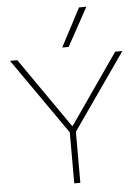

<svg xmlns="http://www.w3.org/2000/svg" viewBox="-64 -1049 797 1098"><g transform="rotate(-5 334.5 -500.0)"><path d="M317 0V-293L12 -730H54L334 -327H336L616 -730H657L352 -293V0ZM353 -780H316L432 -1000H474Z"/></g></svg>

Font: M PLUS 2 ExtraLight
Style: Regular
Weight: 250
Designer: Coji Morishita
Foundry: UNDERFOREST DESIGN
Version: Version 1.001